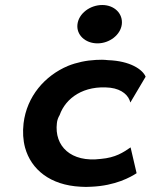

<svg xmlns="http://www.w3.org/2000/svg" viewBox="-20 -733 601 766"><path d="M289 -636C284 -594 320 -560 369 -560C417 -560 461 -594 466 -636C471 -679 436 -713 388 -713C339 -713 294 -679 289 -636ZM500 -324 561 -427C549 -456 499 -490 411 -493C395 -495 379 -495 363 -494C324 -492 286 -484 251 -470C159 -431 87 -349 74 -241C70 -206 72 -174 80 -144C104 -57 180 6 302 12C316 13 330 13 344 12C441 8 502 -27 525 -42L501 -145C472 -125 441 -104 382 -99C263 -84 196 -150 207 -242C208 -253 212 -264 218 -274C242 -342 314 -394 420 -383C468 -377 494 -351 500 -324Z"/></svg>

Font: Bluebird
Style: ExtObl
Weight: 400
Designer: Jasper
Foundry: Cannot Into Space Fonts
Version: Version 0.98